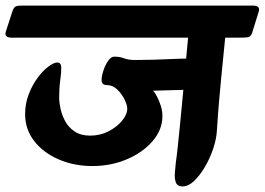

<svg xmlns="http://www.w3.org/2000/svg" viewBox="-78 -645 949 688"><path d="M-57 -532 -33 -606Q-28 -620 -20.5 -622.5Q-13 -625 0 -625H828Q856 -625 849 -603L826 -529Q821 -513 810.5 -511.5Q800 -510 777 -510H729Q725 -469 721.5 -435Q718 -401 714.5 -364.5Q711 -328 707 -282.5Q703 -237 699 -174Q697 -145 685.5 -111Q674 -77 656 -46.5Q638 -16 617.5 3.5Q597 23 576 23Q558 23 552.5 9.5Q547 -4 548.5 -24Q550 -44 552 -62Q555 -82 559 -119Q563 -156 568 -208Q573 -260 579 -323L471 -320Q476 -315 484 -300Q492 -285 498 -266.5Q504 -248 504 -229Q504 -180 468.5 -139Q433 -98 376 -74Q319 -50 253 -50Q188 -50 133 -73.5Q78 -97 45 -139Q12 -181 12 -236Q12 -274 25 -307.5Q38 -341 57 -366.5Q76 -392 95.5 -406.5Q115 -421 127 -421Q141 -421 141.5 -404Q142 -387 138 -358.5Q134 -330 134 -296Q134 -278 139 -255Q144 -232 156 -210Q168 -188 190 -173.5Q212 -159 245 -159Q281 -159 311 -174.5Q341 -190 359.5 -212.5Q378 -235 378 -256Q378 -268 368.5 -288Q359 -308 342.5 -324Q326 -340 306 -340Q286 -340 286 -358Q286 -372 292.5 -392Q299 -412 309.5 -427Q320 -442 331 -442Q351 -442 366.5 -436Q382 -430 407 -430Q438 -430 472 -431Q506 -432 537.5 -433.5Q569 -435 589 -435L596 -510H-36Q-64 -510 -57 -532Z"/></svg>

Font: Alkatra
Style: Regular
Weight: 400
Designer: Suman Bhandary
Version: Version 1.100;gftools[0.9.22]